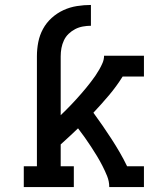

<svg xmlns="http://www.w3.org/2000/svg" viewBox="-20 -755 640 775"><path d="M76 0V-84H129V-528Q129 -557 134.5 -585Q140 -613 153.5 -638Q167 -663 188.5 -682.5Q210 -702 236 -714Q262 -726 290.5 -730.5Q319 -735 347 -735V-651Q331 -651 314.5 -648Q298 -645 283.5 -637.5Q269 -630 257 -618.5Q245 -607 238 -592Q231 -577 228 -561Q225 -545 225 -528V-290Q236 -300 246.5 -311Q257 -322 267.5 -332.5Q278 -343 288 -354.5Q298 -366 308 -377Q318 -388 327.5 -400Q337 -412 346.5 -424Q356 -436 364.5 -448.5Q373 -461 380.5 -474Q388 -487 394 -501Q400 -515 400 -530H561V-446H475Q450 -406 419.5 -370Q389 -334 357 -300Q376 -274 394 -248Q412 -222 429.5 -195Q447 -168 463 -140.5Q479 -113 493 -84H561V0H421Q421 -23 412.5 -44Q404 -65 393.5 -85.5Q383 -106 371.5 -125Q360 -144 347.5 -163Q335 -182 322 -200.5Q309 -219 295 -237Q278 -221 260.5 -204.5Q243 -188 225 -172V-84H278V0Z"/></svg>

Font: Iosevka Curly Slab MdEx
Style: Regular
Weight: 500
Width: 7
Monospace: yes
Designer: Belleve Invis
Foundry: Belleve Invis
Version: Version 11.1.0; ttfautohint (v1.8.3)